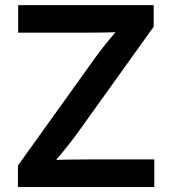

<svg xmlns="http://www.w3.org/2000/svg" viewBox="-20 -748 687 768"><path d="M51.8 0V-85.9L364.7 -522.5Q390.6 -557.6 420.2 -593.3Q449.7 -628.9 480 -664.6L491.7 -621.6Q444.8 -618.7 397.9 -617.9Q351.1 -617.2 304.2 -617.2H52.7V-727.5H594.7V-641.1L287.1 -211.9Q259.8 -174.8 229 -137.5Q198.2 -100.1 166.5 -63L154.8 -106Q202.6 -108.9 250.5 -109.6Q298.3 -110.4 346.2 -110.4H597.2V0Z"/></svg>

Font: Inter 18pt SemiBold
Style: Regular
Weight: 600
Designer: Rasmus Andersson
Foundry: rsms
Version: Version 4.001;git-66647c0bb